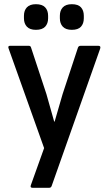

<svg xmlns="http://www.w3.org/2000/svg" viewBox="-20 -709 517 914"><path d="M135 185Q122 185 127 172L190 -4L21 -478Q16 -491 28 -491H117Q126 -491 128 -482L201 -261Q210 -230 219.5 -195.5Q229 -161 238 -130H240Q249 -161 259 -195.5Q269 -230 278 -261L351 -482Q354 -491 364 -491H448Q461 -491 457 -478L226 176Q223 185 214 185ZM151 -567Q122 -567 108 -582Q94 -597 94 -622V-634Q94 -659 108 -674Q122 -689 151 -689Q181 -689 195 -674Q209 -659 209 -634V-622Q209 -597 195 -582Q181 -567 151 -567ZM322 -567Q293 -567 279 -582Q265 -597 265 -622V-634Q265 -659 279 -674Q293 -689 322 -689Q352 -689 365.5 -674Q379 -659 379 -634V-622Q379 -597 365.5 -582Q352 -567 322 -567Z"/></svg>

Font: Sofia Sans Extra Cond
Style: Bold
Weight: 700
Width: 1
Designer: Botio Nikoltchev, Ani Petrova
Foundry: lettersoup
Version: Version 4.100; ttfautohint (v1.8.3)